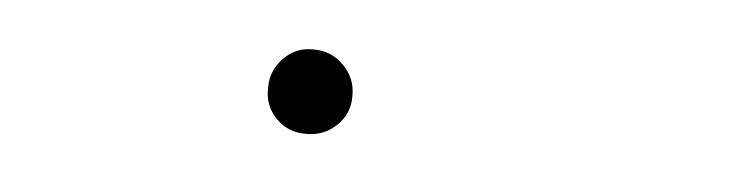

<svg xmlns="http://www.w3.org/2000/svg" viewBox="-24 -436 648 170"><g transform="rotate(5 300.0 -350.5)"><path d="M249 -388Q234 -388 223.5 -377Q213 -366 213 -351V-349Q213 -334 223.5 -323.5Q234 -313 249 -313H251Q266 -313 277 -323.5Q288 -334 288 -349V-351Q288 -366 277 -377Q266 -388 251 -388Z"/></g></svg>

Font: Doto Rounded
Style: Bold
Weight: 700
Monospace: yes
Version: Version 1.000